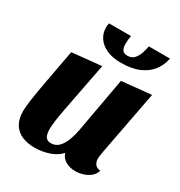

<svg xmlns="http://www.w3.org/2000/svg" viewBox="-178 -864 945 1007"><g transform="rotate(30 294.5 -360.0)"><path d="M176 20Q131.3 20 98.2 5Q65 -10 47.2 -40.5Q29.3 -71 29.3 -117.3Q29.3 -142.3 36 -188.3Q42.7 -234.3 57 -312.3Q71.3 -390.3 93.7 -510L271.3 -528Q250.7 -421.3 236.5 -348.8Q222.3 -276.3 213.5 -229.5Q204.7 -182.7 200.8 -153.5Q197 -124.3 197 -104.3Q197 -89 200.2 -74.8Q203.3 -60.7 212.5 -51.8Q221.7 -43 239.7 -43Q269 -43 288.2 -64.2Q307.3 -85.3 318.5 -116.7Q329.7 -148 334.7 -176.7L394.7 -510L573 -528L498.7 -137.7Q497.7 -129.3 495.7 -117.3Q493.7 -105.3 493.7 -95.7Q493.7 -77.7 503.8 -63.5Q514 -49.3 536.3 -47.7Q530 -24.3 511.3 -9.3Q492.7 5.7 469.3 12.8Q446 20 423 20Q391.3 20 365.2 5.8Q339 -8.3 330.7 -37Q305.7 -8.7 263.5 5.7Q221.3 20 176 20ZM347 -592Q294 -592 258.5 -608.5Q223 -625 204.8 -652.5Q186.7 -680 186.7 -712.7Q186.7 -725 189.7 -740H323Q320.3 -727.3 319.3 -712.8Q318.3 -698.3 318.3 -687Q318.3 -668 326.5 -654.5Q334.7 -641 357 -641Q382.7 -641 397.3 -656.8Q412 -672.7 419.7 -695.7Q427.3 -718.7 431 -740H559Q551.3 -698 526 -664.5Q500.7 -631 456.3 -611.5Q412 -592 347 -592Z"/></g></svg>

Font: Sansita Swashed Light
Style: Regular
Weight: 300
Designer: Pablo Cosgaya
Foundry: Omnibus-Type
Version: Version 1.003